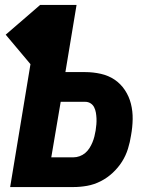

<svg xmlns="http://www.w3.org/2000/svg" viewBox="-20 -755 640 775"><path d="M21 0 103 -496 3 -615 142 -735H289L244 -464H324Q356 -464 387 -457Q418 -450 442.5 -433.5Q467 -417 484 -391.5Q501 -366 508.5 -336Q516 -306 515.5 -274Q515 -242 509 -209Q505 -182 496.5 -154.5Q488 -127 472.5 -102.5Q457 -78 435 -57.5Q413 -37 386.5 -23.5Q360 -10 332 -5Q304 0 277 0ZM277 -120Q289 -120 301.5 -124.5Q314 -129 324 -137.5Q334 -146 341 -157Q348 -168 353 -180Q358 -192 361 -204Q364 -216 366 -228Q368 -241 369 -253Q370 -265 369.5 -277Q369 -289 367 -300.5Q365 -312 360 -322Q355 -332 345.5 -338Q336 -344 324 -344H225L187 -120Z"/></svg>

Font: Iosevka SS04 Heavy Extended
Style: Italic
Weight: 900
Width: 7
Italic angle: -9°
Monospace: yes
Designer: Belleve Invis
Foundry: Belleve Invis
Version: Version 19.0.0; ttfautohint (v1.8.4)